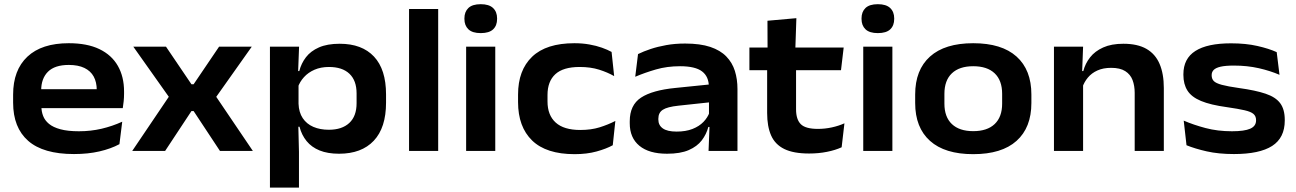

<svg xmlns="http://www.w3.org/2000/svg" viewBox="-20 -702 6026 893"><path d="M324 14.5Q181 14.5 111 -47Q41 -108.5 41 -224.5V-262Q41 -376 107.5 -438.5Q174 -501 300 -501Q385.5 -501 442.5 -473.5Q499.5 -446 528.2 -395.5Q557 -345 557 -276.5V-265.5Q557 -248.5 555.2 -231Q553.5 -213.5 551 -199H426.5Q428.5 -221 429.2 -243Q430 -265 430 -283Q430 -320 415.8 -346Q401.5 -372 372.5 -386Q343.5 -400 300 -400Q235 -400 203.2 -368.5Q171.5 -337 171.5 -281V-251.5L172.5 -238.5V-208Q172.5 -184 180.5 -163Q188.5 -142 207.8 -126Q227 -110 261 -100.8Q295 -91.5 347 -91.5Q402 -91.5 452.2 -103.2Q502.5 -115 548.5 -136L535.5 -31.5Q495.5 -10 442.5 2.2Q389.5 14.5 324 14.5ZM107.5 -199V-287H524.5V-199Z M595 0 777 -269.5V-235L600 -485H752L870.5 -310H880.5L999 -485H1151L974 -235V-269L1156 0H1003L880.5 -185.5H870.5L748 0Z M1557 13Q1504 13 1466.5 -2.2Q1429 -17.5 1406 -45.8Q1383 -74 1373 -112.5H1332L1368.5 -219.5Q1370 -179.5 1388 -152.5Q1406 -125.5 1437.2 -112Q1468.5 -98.5 1509.5 -98.5Q1570.5 -98.5 1604.5 -130Q1638.5 -161.5 1638.5 -222V-267.5Q1638.5 -327.5 1605.2 -359Q1572 -390.5 1510 -390.5Q1472.5 -390.5 1443 -377.8Q1413.5 -365 1393.8 -343.2Q1374 -321.5 1365 -294.5L1335.5 -371.5H1372Q1381 -407 1403 -435.8Q1425 -464.5 1463.5 -481.5Q1502 -498.5 1560 -498.5Q1663.5 -498.5 1719.5 -438.8Q1775.5 -379 1775.5 -263V-224.5Q1775.5 -108 1718.5 -47.5Q1661.5 13 1557 13ZM1235.5 170.5V-485H1371L1366 -352.5L1368.5 -318V-160.5L1367 -138.5L1370.5 4.5V170.5Z M1882.5 0V-660H2018V0Z M2148 0V-485H2283.5V0ZM2216 -548Q2177 -548 2158.5 -565.8Q2140 -583.5 2140 -614V-616.5Q2140 -647 2158.5 -664.8Q2177 -682.5 2216 -682.5Q2254.5 -682.5 2273.2 -664.8Q2292 -647 2292 -616.5V-614Q2292 -583 2273.5 -565.5Q2255 -548 2216 -548Z M2652.5 15Q2520.5 15 2455 -48.5Q2389.5 -112 2389.5 -227.5V-262Q2389.5 -375.5 2455 -438.2Q2520.5 -501 2651.5 -501Q2689 -501 2721.2 -495.2Q2753.5 -489.5 2779.5 -480.2Q2805.5 -471 2824.5 -460.5L2836.5 -348Q2806 -365.5 2766.5 -378Q2727 -390.5 2676 -390.5Q2599.5 -390.5 2563 -357Q2526.5 -323.5 2526.5 -260.5V-230Q2526.5 -166.5 2564.5 -132Q2602.5 -97.5 2679 -97.5Q2729.5 -97.5 2768.8 -109.8Q2808 -122 2842 -139.5L2830 -26.5Q2800 -10 2754.8 2.5Q2709.5 15 2652.5 15Z M3275.5 0 3280.5 -128 3277.5 -145V-276L3277 -297.5Q3277 -346 3245.2 -370Q3213.5 -394 3143 -394Q3082.5 -394 3030.8 -379Q2979 -364 2934.5 -345L2947.5 -450.5Q2973 -463 3005.8 -474Q3038.5 -485 3078.8 -492.2Q3119 -499.5 3166.5 -499.5Q3236.5 -499.5 3283.5 -483.8Q3330.5 -468 3358.2 -439.2Q3386 -410.5 3398 -372Q3410 -333.5 3410 -288V0ZM3082.5 13Q2998.5 13 2953.8 -24Q2909 -61 2909 -128.5V-138Q2909 -213.5 2961.5 -248Q3014 -282.5 3121.5 -293L3288.5 -310L3294 -227.5L3135.5 -210.5Q3083.5 -205 3062.8 -191.5Q3042 -178 3042 -150V-146Q3042 -119.5 3062.8 -104.8Q3083.5 -90 3127 -90Q3169.5 -90 3200.8 -102.2Q3232 -114.5 3251.8 -135Q3271.5 -155.5 3280 -179.5L3300 -111.5H3274.5Q3265.5 -77.5 3244 -49.2Q3222.5 -21 3183.5 -4Q3144.5 13 3082.5 13Z M3743 12Q3670.5 12 3627.8 -9Q3585 -30 3566.5 -72Q3548 -114 3548 -176.5V-425.5H3682.5V-193.5Q3682.5 -146.5 3704.5 -124.5Q3726.5 -102.5 3784 -102.5Q3817 -102.5 3849 -109.5Q3881 -116.5 3907.5 -128.5L3894.5 -17Q3865 -3.5 3826.2 4.2Q3787.5 12 3743 12ZM3465.5 -375.5V-481H3904L3891.5 -375.5ZM3550 -470 3549.5 -605.5 3684 -617.5 3679 -470Z M3995 0V-485H4130.5V0ZM4063 -548Q4024 -548 4005.5 -565.8Q3987 -583.5 3987 -614V-616.5Q3987 -647 4005.5 -664.8Q4024 -682.5 4063 -682.5Q4101.5 -682.5 4120.2 -664.8Q4139 -647 4139 -616.5V-614Q4139 -583 4120.5 -565.5Q4102 -548 4063 -548Z M4506.5 15Q4374.5 15 4305.5 -46.8Q4236.5 -108.5 4236.5 -223V-262.5Q4236.5 -377 4305.5 -439Q4374.5 -501 4506.5 -501Q4639 -501 4708 -439Q4777 -377 4777 -262.5V-223Q4777 -108.5 4708 -46.8Q4639 15 4506.5 15ZM4506.5 -92Q4571.5 -92 4606.2 -125Q4641 -158 4641 -220V-265.5Q4641 -328 4606.2 -361Q4571.5 -394 4506.5 -394Q4442 -394 4407.2 -361Q4372.5 -328 4372.5 -265.5V-220Q4372.5 -158 4407.2 -125Q4442 -92 4506.5 -92Z M5257.5 0V-270Q5257.5 -303.5 5247.5 -329.8Q5237.5 -356 5213.5 -371.2Q5189.5 -386.5 5148 -386.5Q5111 -386.5 5084 -374.2Q5057 -362 5039.8 -341.2Q5022.5 -320.5 5014 -295L4995 -371.5H5018.5Q5027.5 -406.5 5050 -435.2Q5072.5 -464 5110.8 -481.2Q5149 -498.5 5205 -498.5Q5270.5 -498.5 5312 -474.8Q5353.5 -451 5373.2 -405Q5393 -359 5393 -292.5V0ZM4882 0V-485H5017.5L5012.5 -352L5017.5 -339V0Z M5719 14.5Q5647.5 14.5 5592.5 2Q5537.5 -10.5 5498.5 -26.5L5485.5 -141Q5530.5 -121.5 5586.8 -106.5Q5643 -91.5 5710 -91.5Q5768 -91.5 5795 -103.5Q5822 -115.5 5822 -142V-143.5Q5822 -161.5 5810 -172Q5798 -182.5 5768.5 -189.2Q5739 -196 5687 -203.5Q5610 -214 5565.8 -232.5Q5521.5 -251 5502.8 -280.8Q5484 -310.5 5484 -353.5V-356.5Q5484 -429.5 5539.8 -465Q5595.5 -500.5 5705.5 -500.5Q5774.5 -500.5 5828.2 -488.2Q5882 -476 5918 -459.5L5931 -354Q5888.5 -372.5 5834.8 -384.8Q5781 -397 5719.5 -397Q5679.5 -397 5657 -391.8Q5634.5 -386.5 5625 -376.8Q5615.5 -367 5615.5 -353V-351.5Q5615.5 -335.5 5625.2 -325.2Q5635 -315 5662.5 -307.5Q5690 -300 5743 -292.5Q5819.5 -282 5866.2 -266.2Q5913 -250.5 5934.2 -222Q5955.5 -193.5 5955.5 -144.5V-141.5Q5955.5 -61 5896.8 -23.2Q5838 14.5 5719 14.5Z"/></svg>

Font: AnekLatin_SemiExpandedSemiBold
Style: Regular
Weight: 600
Width: 6
Designer: Yesha Goshar
Foundry: Ek Type
Version: Version 1.003